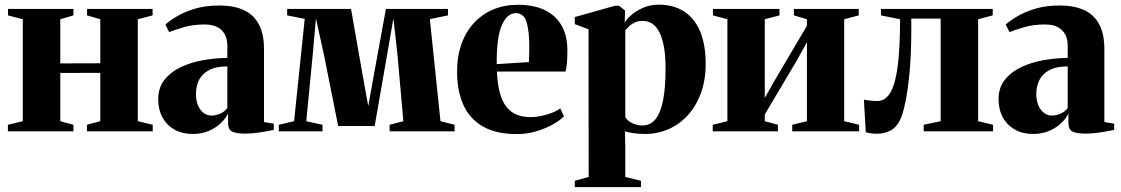

<svg xmlns="http://www.w3.org/2000/svg" viewBox="-20 -550 4694 804"><path d="M13 0V-27.5L75.5 -42.5V-469.5L13.5 -485.5V-512.5H287.5V-485.5L232.5 -469.5V-284.5L400 -285V-469.5L344.5 -485.5V-512.5H619V-485.5L557 -469.5V-42.5L619.5 -27.5V0H344V-27.5L400 -42.5V-245L232.5 -244.5V-42.5L287.5 -27.5V0Z M787 11Q744 11 711.5 -7Q679 -25 660.8 -57.8Q642.5 -90.5 642.5 -135Q642.5 -182.5 668.5 -215.5Q694.5 -248.5 737 -268.8Q779.5 -289 830.8 -298Q882 -307 932 -307.5V-359.5Q932 -385.5 921.8 -405.2Q911.5 -425 890.8 -436.2Q870 -447.5 838 -447.5Q788 -447.5 749.2 -436Q710.5 -424.5 688.5 -415.5L672.5 -447Q689 -462.5 720.2 -481.2Q751.5 -500 796.2 -513.5Q841 -527 898 -527Q958.5 -527 1000 -508.2Q1041.5 -489.5 1063.5 -449Q1085.5 -408.5 1085.5 -344.5V-39L1126.5 -32V-6Q1116 -4 1096.2 -0.2Q1076.5 3.5 1053 6.5Q1029.5 9.5 1005.5 9.5Q971.5 9.5 953.2 1.5Q935 -6.5 935 -36V-75Q926.5 -55.5 906 -35.5Q885.5 -15.5 855.2 -2.2Q825 11 787 11ZM866 -66Q882.5 -66 901.8 -74Q921 -82 932 -97.5V-272Q885.5 -272 856.5 -257Q827.5 -242 814 -216Q800.5 -190 800.5 -156Q800.5 -129.5 809 -109.2Q817.5 -89 832.2 -77.5Q847 -66 866 -66Z M1147.5 0V-27.5L1211.5 -42.5L1256 -471L1182.5 -485.5V-512.5H1450L1496.5 -247L1522 -105.5L1547.5 -247L1596 -512.5H1856V-485.5L1780 -470L1824.5 -42.5L1883.5 -27.5V0H1611.5V-27.5L1669 -42.5L1645 -314.5L1627.5 -473.5L1600 -315L1549 -22.5H1396L1337.5 -315.5L1303 -473.5L1289 -315.5L1262.5 -42.5L1330.5 -27.5V0Z M2144.5 11.5Q2057.5 11.5 2002 -20.5Q1946.5 -52.5 1920.2 -111.2Q1894 -170 1894 -249.5Q1894 -315 1912.8 -366.8Q1931.5 -418.5 1965.8 -455Q2000 -491.5 2046.5 -510.8Q2093 -530 2149.5 -530Q2246.5 -530 2300.5 -481.8Q2354.5 -433.5 2356 -343Q2356 -309 2354 -285.8Q2352 -262.5 2348 -250.5H2061Q2063 -199.5 2072.5 -163.5Q2082 -127.5 2099.2 -104.5Q2116.5 -81.5 2142 -70.5Q2167.5 -59.5 2201 -59.5Q2232 -59.5 2268.2 -69.8Q2304.5 -80 2326 -96L2341.5 -63Q2327 -47.5 2296.8 -30Q2266.5 -12.5 2226.8 -0.5Q2187 11.5 2144.5 11.5ZM2060 -281.5 2195 -290Q2195.5 -305.5 2195.8 -319.2Q2196 -333 2196.5 -348.5Q2196.5 -420.5 2185 -457.8Q2173.5 -495 2139.5 -495Q2123 -495 2108.5 -483.5Q2094 -472 2082.5 -446.8Q2071 -421.5 2065.2 -380.8Q2059.5 -340 2060 -281.5Z M2387 233.5V207L2445 191L2444.5 -427.5L2387 -449V-478.5L2555.5 -526H2572L2597.5 -506L2596 -454Q2603 -469 2623.2 -486.8Q2643.5 -504.5 2673.2 -517.5Q2703 -530.5 2737.5 -530.5Q2801 -530.5 2845 -501.8Q2889 -473 2912 -417.8Q2935 -362.5 2935 -283.5Q2935 -214.5 2915 -160Q2895 -105.5 2860 -67.2Q2825 -29 2779 -9Q2733 11 2680.5 11Q2655 11 2631.2 7.5Q2607.5 4 2597 0L2598.5 68.5V191L2664 207V233.5ZM2670.5 -24.5Q2703 -24.5 2724.5 -50.5Q2746 -76.5 2756.5 -129.2Q2767 -182 2767 -261.5Q2767 -319 2759.5 -357.5Q2752 -396 2739 -419.2Q2726 -442.5 2708.8 -452.5Q2691.5 -462.5 2672.5 -462.5Q2651 -462.5 2636.2 -455Q2621.5 -447.5 2612.5 -438.2Q2603.5 -429 2598.5 -423V-60Q2606.5 -44 2627.5 -34.2Q2648.5 -24.5 2670.5 -24.5Z M2964.5 0V-27.5L3026 -42.5V-469.5L2965.5 -485.5V-512.5H3244V-485.5L3182.5 -469.5V-140L3226.5 -217.5L3359 -442V-469.5L3304.5 -485.5V-512.5H3576V-485.5L3515 -469.5V-42.5L3577.5 -27.5V0H3297.5V-27.5L3359 -42.5V-373.5L3315 -294L3182.5 -70.5V-42.5L3237.5 -27.5V0Z M3652 10Q3635 10 3624 8Q3613 6 3605.5 3.5L3597.5 -133Q3607.5 -130.5 3623 -128.8Q3638.5 -127 3654.5 -127Q3687 -127 3708 -161.8Q3729 -196.5 3739 -272Q3749 -347.5 3749 -469.5L3669 -485.5V-512.5H4137V-485.5L4076 -469.5V-42.5L4138.5 -27.5V0H3848V-27.5L3919 -42.5V-472H3796V-424.5Q3796 -323.5 3788.8 -247Q3781.5 -170.5 3771 -120.8Q3760.5 -71 3750 -49.5Q3733.5 -15.5 3707.8 -2.8Q3682 10 3652 10Z M4306 11Q4263 11 4230.5 -7Q4198 -25 4179.8 -57.8Q4161.5 -90.5 4161.5 -135Q4161.5 -182.5 4187.5 -215.5Q4213.5 -248.5 4256 -268.8Q4298.5 -289 4349.8 -298Q4401 -307 4451 -307.5V-359.5Q4451 -385.5 4440.8 -405.2Q4430.5 -425 4409.8 -436.2Q4389 -447.5 4357 -447.5Q4307 -447.5 4268.2 -436Q4229.5 -424.5 4207.5 -415.5L4191.5 -447Q4208 -462.5 4239.2 -481.2Q4270.5 -500 4315.2 -513.5Q4360 -527 4417 -527Q4477.5 -527 4519 -508.2Q4560.5 -489.5 4582.5 -449Q4604.5 -408.5 4604.5 -344.5V-39L4645.5 -32V-6Q4635 -4 4615.2 -0.2Q4595.5 3.5 4572 6.5Q4548.5 9.5 4524.5 9.5Q4490.5 9.5 4472.2 1.5Q4454 -6.5 4454 -36V-75Q4445.5 -55.5 4425 -35.5Q4404.5 -15.5 4374.2 -2.2Q4344 11 4306 11ZM4385 -66Q4401.5 -66 4420.8 -74Q4440 -82 4451 -97.5V-272Q4404.5 -272 4375.5 -257Q4346.5 -242 4333 -216Q4319.5 -190 4319.5 -156Q4319.5 -129.5 4328 -109.2Q4336.5 -89 4351.2 -77.5Q4366 -66 4385 -66Z"/></svg>

Font: Merriweather 120pt ExtraBold
Style: Regular
Weight: 800
Version: Version 2.100